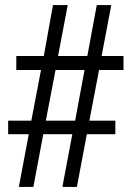

<svg xmlns="http://www.w3.org/2000/svg" viewBox="-20 -734 518 754"><path d="M54 0 93 -207H12V-260H103L141 -459H44V-514H152L188 -714H246L208 -514H323L360 -714H417L379 -514H465V-459H369L331 -260H433V-207H321L282 0H225L264 -207H150L111 0ZM160 -260H275L312 -459H198Z"/></svg>

Font: Noto Serif Khmer Condensed
Style: Regular
Weight: 400
Width: 3
Designer: Danh Hong and the Monotype Design Team
Foundry: Monotype Imaging Inc.
Version: Version 2.004